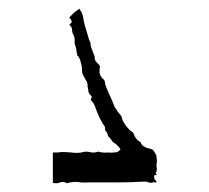

<svg xmlns="http://www.w3.org/2000/svg" viewBox="-20 -505 476 438"><path d="M161.1 -485.4Q162.1 -483.4 163.1 -481.4Q164.1 -479.5 166 -477.5Q169.9 -467.8 170.9 -458Q172.9 -448.2 175.8 -439.5Q178.7 -430.7 180.7 -422.9Q182.6 -414.1 186.5 -407.2Q186.5 -398.4 190.4 -390.6Q193.4 -382.8 196.3 -375Q195.3 -369.1 199.2 -364.3Q204.1 -359.4 208 -354.5Q207 -347.7 207 -339.8Q208 -332 213.9 -326.2Q216.8 -324.2 218.8 -320.3Q219.7 -317.4 219.7 -313.5Q222.7 -304.7 226.6 -295.9Q230.5 -287.1 234.4 -278.3Q237.3 -272.5 239.3 -266.6Q241.2 -259.8 246.1 -254.9Q248 -250 251 -247.1Q254.9 -243.2 257.8 -238.3Q258.8 -230.5 263.7 -223.6Q267.6 -216.8 273.4 -210.9Q276.4 -207 280.3 -205.1Q284.2 -203.1 285.2 -199.2Q287.1 -193.4 291 -188.5Q294.9 -183.6 300.8 -180.7Q302.7 -173.8 308.6 -170.9Q314.5 -167 321.3 -166Q328.1 -165 331.1 -160.2Q334 -155.3 336.9 -150.4Q336.9 -145.5 337.9 -140.6Q337.9 -138.7 337.9 -136.7Q337.9 -132.8 336.9 -129.9Q336.9 -125 337.9 -120.1Q337.9 -115.2 335.9 -111.3Q335.9 -110.4 335 -110.4Q335 -110.4 335 -109.4Q335 -109.4 335 -109.4Q335.9 -108.4 335.9 -108.4Q338.9 -105.5 335.9 -105.5Q334 -105.5 332 -105.5Q331.1 -101.6 332 -97.7Q333 -94.7 335.9 -92.8Q338.9 -88.9 335 -88.9Q332 -89.8 329.1 -88.9Q324.2 -86.9 319.3 -88.9Q315.4 -90.8 310.5 -90.8Q278.3 -88.9 246.1 -88.9Q213.9 -88.9 181.6 -88.9Q169.9 -87.9 157.2 -89.8Q144.5 -90.8 132.8 -86.9Q125 -91.8 117.2 -88.9Q112.3 -86.9 108.4 -86.9Q104.5 -86.9 100.6 -87.9Q100.6 -95.7 100.6 -104.5Q100.6 -112.3 100.6 -120.1Q100.6 -129.9 100.6 -138.7Q100.6 -147.5 100.6 -157.2Q105.5 -157.2 110.4 -157.2Q115.2 -157.2 119.1 -158.2Q130.9 -158.2 142.6 -157.2Q154.3 -155.3 166 -157.2Q174.8 -160.2 184.6 -158.2Q194.3 -155.3 204.1 -159.2Q209 -157.2 213.9 -157.2Q219.7 -156.2 224.6 -157.2Q232.4 -156.2 241.2 -157.2Q249 -157.2 253.9 -163.1Q254.9 -164.1 254.9 -164.1Q254.9 -164.1 254.9 -164.1Q252.9 -168 250 -170.9Q247.1 -173.8 244.1 -176.8Q239.3 -178.7 236.3 -182.6Q233.4 -186.5 230.5 -190.4Q226.6 -193.4 225.6 -197.3Q225.6 -201.2 222.7 -204.1Q219.7 -207 219.7 -210Q219.7 -213.9 218.8 -216.8Q213.9 -222.7 210.9 -229.5Q207 -236.3 204.1 -243.2Q200.2 -252 197.3 -260.7Q194.3 -269.5 187.5 -276.4Q186.5 -278.3 188.5 -281.2Q190.4 -284.2 187.5 -287.1Q182.6 -291 181.6 -296.9Q181.6 -301.8 179.7 -307.6Q180.7 -315.4 175.8 -322.3Q171.9 -330.1 168 -336.9Q167 -341.8 167 -348.6Q167 -354.5 165 -359.4Q164.1 -365.2 162.1 -370.1Q160.2 -375 156.2 -378.9Q155.3 -383.8 154.3 -389.6Q154.3 -394.5 152.3 -399.4Q149.4 -406.2 150.4 -413.1Q150.4 -419.9 147.5 -425.8Q144.5 -430.7 144.5 -436.5Q144.5 -441.4 140.6 -446.3Q136.7 -449.2 139.6 -450.2Q141.6 -452.1 143.6 -454.1Q143.6 -454.1 143.6 -454.1Q143.6 -455.1 143.6 -455.1Q143.6 -457 142.6 -459Q141.6 -460.9 140.6 -461.9Q136.7 -464.8 139.6 -466.8Q141.6 -468.8 143.6 -470.7Q146.5 -473.6 149.4 -476.6Q153.3 -479.5 157.2 -482.4Q158.2 -483.4 159.2 -483.4Q160.2 -484.4 161.1 -485.4Z"/></svg>

Font: YzWr
Style: Regular
Weight: 400
Version: Version 1.0